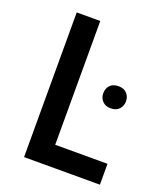

<svg xmlns="http://www.w3.org/2000/svg" viewBox="-131 -787 742 873"><g transform="rotate(20 240.0 -350.0)"><path d="M203 -101H456V0H89V-700H203ZM383 -343Q357 -343 342.5 -358.5Q328 -374 328 -396Q328 -419 342 -434.5Q356 -450 383 -450Q409 -450 423.5 -434.5Q438 -419 438 -396Q438 -374 423.5 -358.5Q409 -343 383 -343Z"/></g></svg>

Font: Tilda Sans Semibold
Style: Regular
Weight: 600
Designer: ParaType Ltd
Foundry: ParaType Ltd
Version: Version 1.009